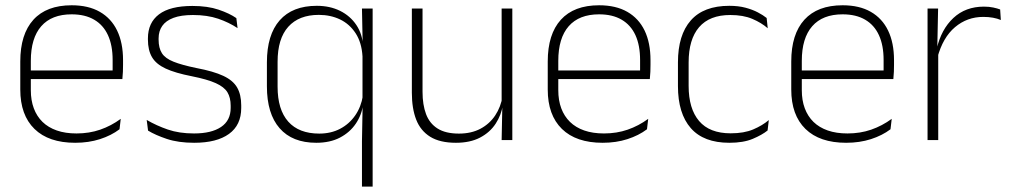

<svg xmlns="http://www.w3.org/2000/svg" viewBox="-20 -518 3738 710"><path d="M258 10Q160 10 107.5 -41.2Q55 -92.5 55 -187V-290.5Q55 -391.5 103.5 -445Q152 -498.5 245 -498.5Q307 -498.5 349.2 -474.2Q391.5 -450 413.2 -404.8Q435 -359.5 435 -295.5V-278Q435 -265.5 434.5 -252.8Q434 -240 432.5 -225.5H396Q396.5 -245.5 396.5 -263.2Q396.5 -281 396.5 -296Q396.5 -350.5 379.2 -388Q362 -425.5 328.2 -445.2Q294.5 -465 245 -465Q171 -465 132.5 -421Q94 -377 94 -293V-245V-239V-184.5Q94 -147 105 -117.5Q116 -88 137.2 -67.2Q158.5 -46.5 190 -35.5Q221.5 -24.5 263 -24.5Q310 -24.5 350.5 -38.5Q391 -52.5 426.5 -78.5L422 -40Q391.5 -17 349.8 -3.5Q308 10 258 10ZM422.5 -225.5H75V-257.5H422.5Z M698 10Q639.5 10 597 -4.2Q554.5 -18.5 527.5 -35L522.5 -74.5Q558.5 -53.5 600.5 -39Q642.5 -24.5 697.5 -24.5Q762 -24.5 797.5 -48.5Q833 -72.5 833 -119V-127Q833 -157 821 -176.8Q809 -196.5 778 -210.5Q747 -224.5 689.5 -236Q628 -248 592.5 -264.5Q557 -281 542 -306.8Q527 -332.5 527 -371.5V-376Q527 -434 568 -465Q609 -496 691.5 -496Q748 -496 788.5 -482.2Q829 -468.5 854 -451L858.5 -414Q827 -435 786.8 -448.8Q746.5 -462.5 693.5 -462.5Q649.5 -462.5 621.5 -452Q593.5 -441.5 580 -422.2Q566.5 -403 566.5 -376V-371.5Q566.5 -340.5 578.8 -321.2Q591 -302 621.8 -289.8Q652.5 -277.5 706 -266.5Q769.5 -254.5 805.8 -237.5Q842 -220.5 857 -194.2Q872 -168 872 -128.5V-118.5Q872 -55.5 826.8 -22.8Q781.5 10 698 10Z M1149.5 10Q1061 10 1014 -43.8Q967 -97.5 967 -199V-287.5Q967 -389 1014.2 -442.8Q1061.5 -496.5 1151.5 -496.5Q1200 -496.5 1237.8 -477.8Q1275.5 -459 1298 -425.2Q1320.5 -391.5 1323 -345.5H1336L1320.5 -309.5Q1317.5 -360.5 1295.2 -394.8Q1273 -429 1237.8 -446Q1202.5 -463 1159 -463Q1085.5 -463 1046 -419Q1006.5 -375 1006.5 -289.5V-197.5Q1006.5 -112.5 1046 -68.2Q1085.5 -24 1160.5 -24Q1204 -24 1237.8 -41.8Q1271.5 -59.5 1293.5 -91.2Q1315.5 -123 1322 -164.5L1334.5 -132.5H1323Q1317.5 -93 1295.8 -60.8Q1274 -28.5 1237.2 -9.2Q1200.5 10 1149.5 10ZM1358 172H1318.5V4.5L1321 -130.5L1320.5 -139V-346L1321 -361L1318.5 -486.5H1358Z M1503 -486.5H1542.5V-178.5Q1542.5 -130.5 1555.5 -96Q1568.5 -61.5 1598 -42.8Q1627.5 -24 1677 -24Q1723 -24 1756.8 -42Q1790.5 -60 1811.2 -91.2Q1832 -122.5 1838.5 -162.5L1849.5 -130.5H1839.5Q1834 -93 1813 -60.8Q1792 -28.5 1755.2 -9.2Q1718.5 10 1666 10Q1607 10 1571 -12.2Q1535 -34.5 1519 -75.8Q1503 -117 1503 -175ZM1835 -486.5H1874.5V0H1835L1837.5 -123.5L1835 -125.5Z M2208.5 10Q2110.5 10 2058 -41.2Q2005.5 -92.5 2005.5 -187V-290.5Q2005.5 -391.5 2054 -445Q2102.5 -498.5 2195.5 -498.5Q2257.5 -498.5 2299.8 -474.2Q2342 -450 2363.8 -404.8Q2385.5 -359.5 2385.5 -295.5V-278Q2385.5 -265.5 2385 -252.8Q2384.5 -240 2383 -225.5H2346.5Q2347 -245.5 2347 -263.2Q2347 -281 2347 -296Q2347 -350.5 2329.8 -388Q2312.5 -425.5 2278.8 -445.2Q2245 -465 2195.5 -465Q2121.5 -465 2083 -421Q2044.5 -377 2044.5 -293V-245V-239V-184.5Q2044.5 -147 2055.5 -117.5Q2066.5 -88 2087.8 -67.2Q2109 -46.5 2140.5 -35.5Q2172 -24.5 2213.5 -24.5Q2260.5 -24.5 2301 -38.5Q2341.5 -52.5 2377 -78.5L2372.5 -40Q2342 -17 2300.2 -3.5Q2258.5 10 2208.5 10ZM2373 -225.5H2025.5V-257.5H2373Z M2677 10Q2582 10 2534.5 -44.2Q2487 -98.5 2487 -199.5V-287.5Q2487 -388.5 2534.5 -442.5Q2582 -496.5 2677 -496.5Q2710.5 -496.5 2736.8 -489.5Q2763 -482.5 2782.5 -472.2Q2802 -462 2815 -451.5L2819 -413.5Q2795.5 -434 2762 -448.2Q2728.5 -462.5 2680.5 -462.5Q2604 -462.5 2565.2 -417.5Q2526.5 -372.5 2526.5 -287V-200.5Q2526.5 -116 2565.2 -70.5Q2604 -25 2682 -25Q2731.5 -25 2765.5 -39.5Q2799.5 -54 2823 -74L2818.5 -35.5Q2798 -19 2763.5 -4.5Q2729 10 2677 10Z M3109 10Q3011 10 2958.5 -41.2Q2906 -92.5 2906 -187V-290.5Q2906 -391.5 2954.5 -445Q3003 -498.5 3096 -498.5Q3158 -498.5 3200.2 -474.2Q3242.5 -450 3264.2 -404.8Q3286 -359.5 3286 -295.5V-278Q3286 -265.5 3285.5 -252.8Q3285 -240 3283.5 -225.5H3247Q3247.5 -245.5 3247.5 -263.2Q3247.5 -281 3247.5 -296Q3247.5 -350.5 3230.2 -388Q3213 -425.5 3179.2 -445.2Q3145.5 -465 3096 -465Q3022 -465 2983.5 -421Q2945 -377 2945 -293V-245V-239V-184.5Q2945 -147 2956 -117.5Q2967 -88 2988.2 -67.2Q3009.5 -46.5 3041 -35.5Q3072.5 -24.5 3114 -24.5Q3161 -24.5 3201.5 -38.5Q3242 -52.5 3277.5 -78.5L3273 -40Q3242.5 -17 3200.8 -3.5Q3159 10 3109 10ZM3273.5 -225.5H2926V-257.5H3273.5Z M3446.5 -305 3433.5 -334 3444 -337.5Q3460.5 -409.5 3505.5 -451.5Q3550.5 -493.5 3618.5 -493.5Q3638 -493.5 3653 -490.2Q3668 -487 3678.5 -483L3681 -444Q3668.5 -449.5 3652 -452.5Q3635.5 -455.5 3616 -455.5Q3556.5 -455.5 3511.5 -417.5Q3466.5 -379.5 3446.5 -305ZM3449.5 0H3410V-486.5H3449L3446 -338L3449.5 -334.5Z"/></svg>

Font: Anek Malayalam Medium ExtraLight
Style: Regular
Weight: 250
Version: Version 1.003